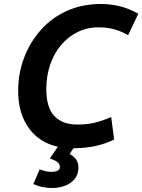

<svg xmlns="http://www.w3.org/2000/svg" viewBox="-20 -729 713 962"><path d="M241 213Q216 213 192 208Q168 203 147 193L179 119Q191 125 207 128.5Q223 132 237 132Q258 132 269 126Q280 120 280 107Q280 95 270.5 85.5Q261 76 230 65Q240 51 250 35.5Q260 20 270 6Q209 -7 164.5 -44Q120 -81 95.5 -139.5Q71 -198 71 -274Q71 -359 99.5 -436.5Q128 -514 182 -576Q236 -638 313 -673.5Q390 -709 486 -709Q533 -709 579 -698Q625 -687 673 -660L622 -553Q582 -575 547.5 -583.5Q513 -592 475 -592Q416 -592 368 -568Q320 -544 285 -502Q250 -460 231 -403.5Q212 -347 212 -282Q212 -191 252 -148Q292 -105 368 -105Q423 -105 464 -116.5Q505 -128 537 -143L552 -30Q512 -10 463 1.5Q414 13 348 14Q342 22 337.5 29.5Q333 37 329 43Q351 54 362 71Q373 88 373 109Q373 145 354 168Q335 191 305 202Q275 213 241 213Z"/></svg>

Font: Ubuntu Sans
Style: Bold Italic
Weight: 700
Italic angle: -13.5°
Designer: Dalton Maag Ltd
Foundry: Dalton Maag Ltd
Version: Version 1.006